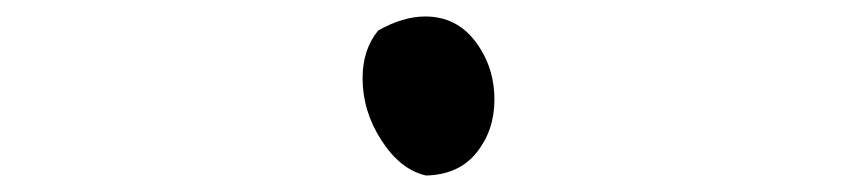

<svg xmlns="http://www.w3.org/2000/svg" viewBox="-20 -497 1040 233"><path d="M420 -402Q420 -437 439 -460Q469 -477 496 -477Q534 -477 557 -446.5Q580 -416 580 -376Q580 -339 558.5 -312Q537 -285 497 -284Q466 -291 443 -326.5Q420 -362 420 -402Z"/></svg>

Font: NaniFont Regular
Style: Regular
Weight: 400
Designer: Nanigashitei
Version: Version 1.036